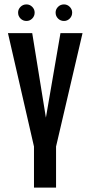

<svg xmlns="http://www.w3.org/2000/svg" viewBox="-20 -850 410 870"><path d="M134 -186 16 -700H126L188 -317L254 -700H354L234 -186V0H134ZM232 -793Q232 -808 243 -819Q254 -830 270 -830Q285 -830 296 -819Q307 -808 307 -793Q307 -777 296 -766Q285 -755 270 -755Q254 -755 243 -766Q232 -777 232 -793ZM62 -793Q62 -808 73 -819Q84 -830 100 -830Q115 -830 126 -819Q137 -808 137 -793Q137 -777 126 -766Q115 -755 100 -755Q84 -755 73 -766Q62 -777 62 -793Z"/></svg>

Font: Piscolabis
Style: Regular
Weight: 400
Designer: Ariel Martín Pérez
Foundry: Tunera Type Foundry
Version: Version 1.000